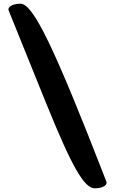

<svg xmlns="http://www.w3.org/2000/svg" viewBox="-20 -945 625 1040"><path d="M27 -888C35 -867 126 -642 229 -388C371 -38 436 75 494 75C536 75 564 58 556 38C273 -691 160 -925 91 -925C49 -925 19 -908 27 -888Z"/></svg>

Font: Hussar Skorodowane
Style: Bold
Weight: 700
Foundry: Cannot Into Space Fonts
Version: Version 0.892